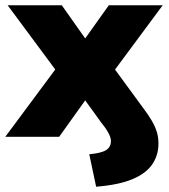

<svg xmlns="http://www.w3.org/2000/svg" viewBox="-24 -518 641 727"><path d="M340 189 314 66Q359 62 377.5 50.5Q396 39 396 16Q396 7 392 -3Q388 -13 380.5 -25Q373 -37 360 -53L279 -165H318L200 0H-4L218 -299L220 -208L5 -498H210L318 -345H279L388 -498H592L377 -208L379 -299L516 -112Q538 -83 551 -60.5Q564 -38 570 -18Q576 2 576 26Q576 69 553 103.5Q530 138 478.5 160Q427 182 340 189Z"/></svg>

Font: Nunito Sans 10pt Black
Style: Regular
Weight: 900
Designer: Vernon Adams
Foundry: Vernon Adams
Version: Version 3.101;gftools[0.9.27]